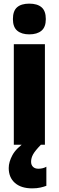

<svg xmlns="http://www.w3.org/2000/svg" viewBox="-20 -796 323 1056"><path d="M141 -776Q185 -776 208.5 -756Q232 -736 232 -691Q232 -647 208 -627Q184 -607 141 -607Q99 -607 75 -627Q51 -647 51 -691Q51 -736 74 -756Q97 -776 141 -776ZM227 -553V0H56V-553ZM151 94Q151 111 161.5 121.5Q172 132 191 132Q204 132 215.5 129Q227 126 235 121V226Q222 231 202.5 235.5Q183 240 157 240Q96 240 62 210Q28 180 28 128Q28 95 48.5 57Q69 19 125 -19L205 0Q173 33 162 53Q151 73 151 94Z"/></svg>

Font: Noto Sans Lao Looped Condensed Black
Style: Regular
Weight: 900
Width: 3
Designer: Mark Frömberg, Ben Mitchell
Foundry: The Fontpad Ltd
Version: Version 1.002; ttfautohint (v1.8.4.7-5d5b)